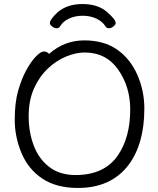

<svg xmlns="http://www.w3.org/2000/svg" viewBox="-20 -913 785 951"><path d="M227 -798Q227 -816 264 -851Q312 -893 388 -893Q464 -893 508.5 -855Q553 -817 553 -799Q553 -791 542 -782Q531 -773 519.5 -773Q508 -773 502 -783Q488 -806 458 -820.5Q428 -835 389.5 -835Q351 -835 321 -820.5Q291 -806 278 -783Q272 -773 260.5 -773Q249 -773 238 -782Q227 -791 227 -798ZM223 -646Q299 -713 397 -713Q495 -713 560 -667.5Q625 -622 660 -543Q695 -464 695 -375Q695 -200 616 -95Q529 18 366 18Q259 18 189.5 -28.5Q120 -75 86.5 -155Q53 -235 53 -319.5Q53 -404 69.5 -462.5Q86 -521 110 -565Q134 -609 158 -633.5Q182 -658 197.5 -658Q213 -658 223 -646ZM354 -46Q498 -46 565 -145Q625 -234 625 -371Q625 -483 565.5 -568Q506 -653 399 -653Q356 -653 307.5 -633Q259 -613 217 -573.5Q175 -534 148.5 -475Q122 -416 122 -337.5Q122 -259 147 -192.5Q172 -126 224 -86Q276 -46 354 -46Z"/></svg>

Font: LXGW Bright GB
Style: Regular
Weight: 400
Designer: Christian Thalmann (Catharsis Fonts)
Foundry: LXGW / Christian Thalmann (Catharsis Fonts) / Fontworks Inc.
Version: Version 5.510